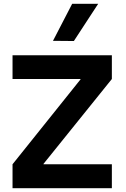

<svg xmlns="http://www.w3.org/2000/svg" viewBox="-20 -991 665 1011"><path d="M369 -775 497 -971H360L259 -776ZM46 0H569V-126H209V-128L569 -575V-700H46V-575H404V-573L46 -126Z"/></svg>

Font: Be Vietnam
Style: Bold
Weight: 700
Designer: Gabriel Lam
Foundry: TypeRant
Version: Version 4.000